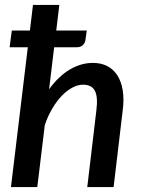

<svg xmlns="http://www.w3.org/2000/svg" viewBox="-20 -760 576 780"><path d="M28 -636H101.5L114 -740H221L208.5 -636H332.5L327 -597Q324.5 -583.5 315.5 -575.8Q306.5 -568 291.5 -568H200L179.5 -397.5Q218.5 -451 264 -477.8Q309.5 -504.5 357.5 -504.5Q390 -504.5 415.2 -491.8Q440.5 -479 456.5 -454.2Q472.5 -429.5 478.5 -393.5Q484.5 -357.5 478.5 -311.5L441.5 0H334.5L371.5 -311.5Q378.5 -366 365.5 -391Q352.5 -416 317.5 -416Q296.5 -416 274.2 -404.2Q252 -392.5 231.2 -371Q210.5 -349.5 192.5 -319.2Q174.5 -289 162 -252L131.5 0H24.5L93 -568H19Z"/></svg>

Font: Lato Semibold
Style: Italic
Weight: 600
Italic angle: -7°
Designer: Lukasz Dziedzic
Foundry: tyPoland Lukasz Dziedzic
Version: Version 2.006; 2014-01-15